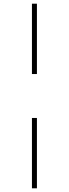

<svg xmlns="http://www.w3.org/2000/svg" viewBox="-20 -778 375 1040"><path d="M153 -377V-758H180V-377ZM153 242V-139H180V242Z"/></svg>

Font: Noto Sans Display Condensed Thin
Style: Italic
Weight: 250
Width: 3
Italic angle: -12°
Designer: Monotype Design Team
Foundry: Monotype Imaging Inc.
Version: Version 1.900